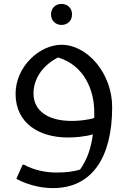

<svg xmlns="http://www.w3.org/2000/svg" viewBox="-20 -706 656 986"><path d="M296 -578C327 -578 350 -600 350 -632C350 -664 327 -686 296 -686C265 -686 242 -664 242 -632C242 -600 265 -578 296 -578ZM296 -476C183 -476 60 -364 60 -224C60 -71 184 0 328 0C362 0 412 -3 457 -16C448 53 428 113 391 165C357 175 322 180 268 180C216 180 154 168 104 140H96L64 212C64 212 143 260 252 260C451 260 556 105 556 -156C556 -329 429 -476 296 -476ZM348 -85C225 -85 152 -138 152 -226C152 -294 191 -366 278 -411C415 -370 464 -239 464 -132V-100C423 -88 378 -85 348 -85Z"/></svg>

Font: Kufam Arabic Latin Roman Normal
Style: Regular
Weight: 400
Designer: Wael Morcos & Artur Schmal
Version: Version 1.200;PS 001.200;hotconv 1.0.88;makeotf.lib2.5.64775